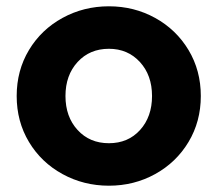

<svg xmlns="http://www.w3.org/2000/svg" viewBox="-20 -578 691 610"><path d="M33 -273Q33 -354 72 -419Q111 -484 178.5 -521Q246 -558 326 -558Q406 -558 473 -521Q540 -484 579 -419Q618 -354 618 -273Q618 -192 579 -127Q540 -62 473 -25Q406 12 326 12Q246 12 178.5 -25Q111 -62 72 -127Q33 -192 33 -273ZM326 -123Q387 -123 425 -165Q463 -207 463 -273Q463 -339 424.5 -381Q386 -423 326 -423Q265 -423 226.5 -381Q188 -339 188 -273Q188 -207 226.5 -165Q265 -123 326 -123Z"/></svg>

Font: Evergrow Sans 
Style: ExtraBold
Weight: 800
Foundry: 10Web
Version: Version 1.000